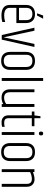

<svg xmlns="http://www.w3.org/2000/svg" viewBox="1252 -2006 764 3308"><g transform="rotate(90 1634.0 -352.0)"><path d="M65 -139V-419Q65 -488 103.5 -530.5Q142 -573 221 -573Q300 -573 338.5 -530.5Q377 -488 377 -419V-252H115V-139Q115 -42 248 -42Q302 -42 359 -59V-10Q308 5 248 5Q65 5 65 -139ZM115 -297H327V-419Q327 -528 221 -528Q115 -528 115 -419ZM302 -713 247 -608H210L247 -713Z M737 -563H789L663 0H583L457 -563H509L623 -32Q642 -120 737 -563Z M1134 -420Q1134 -528 1029 -528Q924 -528 924 -420V-143Q924 -35 1029 -35Q1134 -35 1134 -143ZM874 -420Q874 -489 912 -531Q950 -573 1029 -573Q1108 -573 1146 -531Q1184 -489 1184 -420V-143Q1184 -74 1146 -32Q1108 10 1029 10Q950 10 912 -32Q874 -74 874 -143Z M1324 -713H1374V0H1324Z M1772 -563H1822V0H1773V-27Q1727 3 1659.5 3Q1592 3 1555.5 -34.5Q1519 -72 1519 -142V-563H1569V-142Q1569 -41 1664 -41Q1693 -41 1720 -50Q1747 -59 1772 -77Z M2017 -667V-563H2154V-518H2017V-116Q2017 -76 2036 -59Q2055 -42 2096 -42Q2137 -42 2165 -52V-6Q2135 3 2083.5 3Q2032 3 1999.5 -27.5Q1967 -58 1967 -116V-518H1902V-563H1968L1982 -667Z M2280 -640Q2247 -640 2247 -677Q2247 -714 2280 -714Q2313 -714 2313 -677Q2313 -640 2280 -640ZM2255 -563H2305V0H2255Z M2705 -420Q2705 -528 2600 -528Q2495 -528 2495 -420V-143Q2495 -35 2600 -35Q2705 -35 2705 -143ZM2445 -420Q2445 -489 2483 -531Q2521 -573 2600 -573Q2679 -573 2717 -531Q2755 -489 2755 -420V-143Q2755 -74 2717 -32Q2679 10 2600 10Q2521 10 2483 -32Q2445 -74 2445 -143Z M2944 -537Q3014 -565 3069.5 -565Q3125 -565 3161.5 -530Q3198 -495 3198 -432V0H3148V-432Q3148 -519 3062 -519Q3008 -519 2945 -489V0H2895V-563H2944Z"/></g></svg>

Font: Khand Light
Style: Regular
Weight: 300
Designer: Devanagari: Sanchit Sawaria, Jyotish Sonowal; Latin: Satya Rajpurohit
Foundry: Indian Type Foundry
Version: Version 1.101;PS 1.0;hotconv 1.0.78;makeotf.lib2.5.61930; tt